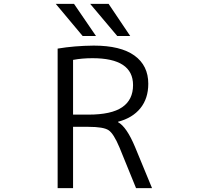

<svg xmlns="http://www.w3.org/2000/svg" viewBox="-20 -977 1040 997"><path d="M409.2 -790 269.5 -957H364.3L478.5 -790ZM588.9 -790 448.2 -957H543.9L656.2 -790ZM359.4 -318.4V0H279.3V-724.6Q366.2 -739.3 466.8 -740.2Q606.4 -740.2 678.2 -688.5Q750 -636.7 750 -542Q750 -465.8 709 -415Q668 -364.3 592.8 -344.7V-342.8Q637.7 -318.4 681.6 -212.9L769.5 0H686.5L600.6 -210.9Q570.3 -283.2 543.9 -300.8Q517.6 -318.4 439.5 -318.4ZM359.4 -381.8H439.5Q558.6 -381.8 614.7 -420.4Q670.9 -459 670.9 -535.2Q670.9 -674.8 460 -674.8Q406.2 -674.8 359.4 -666Z"/></svg>

Font: Gen Shin Gothic Monospace Normal
Style: Regular
Weight: 350
Designer: [Source Han Sans]
Ryoko NISHIZUKA  (kana & ideographs); Paul D. Hunt (Latin, Greek & Cyrillic); Wenlong ZHANG  (bopomofo
Version: Version 1.002.20150607